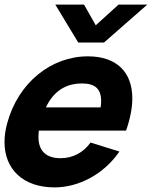

<svg xmlns="http://www.w3.org/2000/svg" viewBox="-23 -800 661 835"><path d="M429.3 -615 617.5 -780H492.5L393.4 -690L342.5 -780H217.5L317.3 -615ZM146.2 -232H525.2C543.5 -284 552.4 -331.1 552.4 -372.3C552.4 -486.4 484.1 -555 359.2 -555C199.2 -555 55.4 -440 8 -263C0.3 -234.5 -3.4 -207.4 -3.4 -182.1C-3.4 -63.8 77.7 15 214.5 15C318.5 15 428.8 -42 496.3 -141L370.7 -180C339 -136 293.5 -112 240.5 -112C176.3 -112 144.2 -144.8 144.2 -204.5C144.2 -213.1 144.8 -222.3 146.2 -232ZM333.6 -437C390 -437 416.8 -414.1 416.8 -361.1C416.8 -352.6 416.1 -343.2 414.7 -333H176.7C209.1 -401.5 260.6 -437 333.6 -437Z"/></svg>

Font: Manrope
Style: ExtraBoldItalic
Weight: 800
Italic angle: -15°
Designer: Mikhail Sharanda
Foundry: Mikhail Sharanda
Version: Version 4.502;hotconv 1.0.109;makeotfexe 2.5.65596